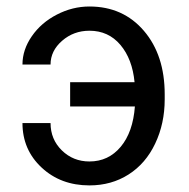

<svg xmlns="http://www.w3.org/2000/svg" viewBox="-20 -558 578 588"><path d="M253.9 -463.9Q205.6 -463.9 170.2 -433.1Q134.8 -402.3 134.8 -360.4H48.8Q48.8 -405.8 77.6 -447.3Q106.4 -488.8 154.3 -513.4Q202.1 -538.1 253.9 -538.1Q356.9 -538.1 420.7 -463.6Q484.4 -389.2 484.4 -269V-253.9Q484.4 -179.7 455.3 -118.4Q426.3 -57.1 373.8 -23.7Q321.3 9.8 253.9 9.8Q166 9.8 107.4 -44.9Q48.8 -99.6 48.8 -181.2H134.8Q134.8 -131.3 169.4 -97.4Q204.1 -63.5 253.9 -63.5Q312 -63.5 349.6 -108.4Q387.2 -153.3 393.1 -231.9H194.8V-306.2H392.1Q385.3 -377.4 348.6 -420.7Q312 -463.9 253.9 -463.9Z"/></svg>

Font: RobotoInd
Style: Regular
Weight: 400
Designer: Google
Version: Version 2.001101; 2014